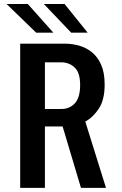

<svg xmlns="http://www.w3.org/2000/svg" viewBox="-20 -912 590 932"><path d="M78 0V-700H296Q330 -700 364 -690.5Q398 -681 426 -658.5Q454 -636 471 -597.8Q488 -559.5 488 -501.5Q488 -427.5 459.8 -384.8Q431.5 -342 394 -322L494.5 0H373L284 -298H198V0ZM198 -383H278.5Q317 -383 343 -410.2Q369 -437.5 369 -499.5Q369 -559.5 342.2 -584.5Q315.5 -609.5 277 -609.5H198ZM325.5 -753.5 193 -892.5H293.5L405.5 -753.5ZM155.5 -753.5 12 -892.5H115L239 -753.5Z"/></svg>

Font: Trispace SemiCondensed Medium
Style: Regular
Weight: 500
Width: 4
Designer: Tyler Finck
Foundry: Etcetera Type Company
Version: Version 1.210; ttfautohint (v1.8.3)